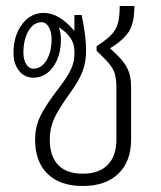

<svg xmlns="http://www.w3.org/2000/svg" viewBox="-20 -610 537 640"><path d="M417 -319V-145Q417 -72 374.5 -31Q332 10 256 10Q180 10 138.5 -30.5Q97 -71 97 -145Q97 -186 114 -222Q131 -258 178 -319Q205 -354 216.5 -379Q228 -404 228 -428V-440Q228 -487 176 -519Q183 -501 183 -478Q183 -423 157 -387Q131 -351 91 -351Q62 -351 43.5 -374Q25 -397 25 -434Q25 -491 53.5 -529Q82 -567 126 -567Q177 -567 228 -507V-560H252Q267 -490 267 -442Q267 -404 255.5 -373Q244 -342 215 -302Q174 -245 160 -213.5Q146 -182 146 -145Q146 -89 174 -60Q202 -31 256 -31Q310 -31 339 -60.5Q368 -90 368 -145V-316Q368 -352 360.5 -370.5Q353 -389 333 -410L302 -441V-456Q336 -478 351.5 -494.5Q367 -511 373 -532.5Q379 -554 379 -590H428Q428 -536 411 -507Q394 -478 347 -449L374 -423Q396 -401 406.5 -378Q417 -355 417 -319ZM152 -480Q152 -504 142.5 -520Q133 -536 119 -536Q92 -536 75 -507Q58 -478 58 -434Q58 -411 67.5 -396Q77 -381 91 -381Q118 -381 135 -409Q152 -437 152 -480Z"/></svg>

Font: KoHo Light
Style: Regular
Weight: 300
Version: Version 1.000; ttfautohint (v1.6)